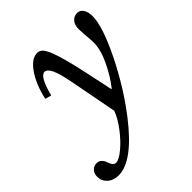

<svg xmlns="http://www.w3.org/2000/svg" viewBox="-331 -672 1064 1064"><g transform="rotate(-45 201.5 -140.0)"><path d="M214.8 -11.2 161.1 -292Q146 -370.6 129.6 -403.8Q113.3 -437 94.2 -437Q58.1 -437 27.8 -317.9L-8.8 -328.1Q12.2 -421.4 53.5 -480.7Q94.7 -540 139.2 -540Q158.2 -540 171.6 -525.4Q185.1 -510.7 199.2 -474.1Q224.1 -408.7 253.9 -269L288.1 -107.9H292Q335 -162.6 368.4 -232.9Q401.9 -303.2 401.9 -358.9Q401.9 -373 398.4 -416.3Q395 -459.5 395 -470.2Q395 -503.9 411.9 -522Q428.7 -540 451.2 -540Q475.6 -540 488.3 -519Q501 -498 501 -466.8Q501 -386.7 421.9 -226.1Q342.8 -65.4 241.2 65.9Q91.3 259.8 -20 259.8Q-60.5 259.8 -85.7 237.3Q-110.8 214.8 -110.8 181.2Q-110.8 156.2 -96.7 140.6Q-82.5 125 -60.1 125Q-42 125 -30.5 136.7Q-19 148.4 -14.9 162.6Q-10.7 176.8 -2.7 188.5Q5.4 200.2 18.1 200.2Q42 200.2 83.5 165.5Q125 130.9 162.6 80.6Q200.2 30.3 214.8 -11.2Z"/></g></svg>

Font: Libre Baskerville
Style: Italic
Weight: 400
Designer: Pablo Impallari, Rodrigo Fuenzalida
Foundry: Pablo Impallari, Rodrigo Fuenzalida
Version: Version 1.000